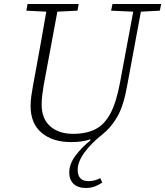

<svg xmlns="http://www.w3.org/2000/svg" viewBox="-20 -694 821 954"><path d="M408 240Q366 240 345 219Q324 198 324 164Q324 121 355 79.5Q386 38 429 4V-2Q392 12 333 12Q242 12 187 -34Q132 -80 132 -168Q132 -191 135.5 -216Q139 -241 144 -269L161 -361Q174 -430 186 -499Q198 -568 210 -636L111 -641L117 -674H371L365 -641L265 -636L197 -270Q193 -245 190 -222Q187 -199 187 -174Q187 -104 229.5 -66.5Q272 -29 343 -29Q409 -29 454 -52Q499 -75 528.5 -130Q558 -185 576 -282L642 -636L532 -641L539 -674H781L774 -641L680 -636L611 -264Q594 -169 563.5 -115Q533 -61 485 -23Q433 18 399.5 64Q366 110 366 150Q366 206 420 206Q451 206 478 191L488 213Q471 225 451 232.5Q431 240 408 240Z"/></svg>

Font: Source Serif 4 SmText Light
Style: Italic
Weight: 300
Italic angle: -12°
Designer: Frank Grießhammer
Foundry: Adobe
Version: Version 4.005;hotconv 1.1.0;makeotfexe 2.6.0